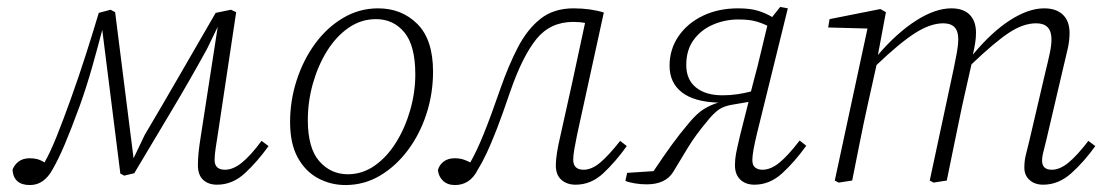

<svg xmlns="http://www.w3.org/2000/svg" viewBox="-20 -519 3178 552"><path d="M66 13Q19 13 16 -31Q21 -45 33.5 -54.5Q46 -64 65 -64Q75 -64 85 -62Q95 -60 108 -52Q125 -82 143 -127Q161 -172 183 -233Q206 -297 226.5 -361Q247 -425 264 -482L298 -491L311 -484L364 -64L396 -131Q447 -217 498 -305.5Q549 -394 600 -482L644 -491L659 -484L607 -138Q603 -113 600 -93Q597 -73 597 -59Q597 -31 627 -31Q650 -31 675 -51Q700 -71 732 -114L752 -99Q719 -53 683.5 -20.5Q648 12 604 12Q579 12 564 -2Q549 -16 549 -44Q549 -62 551 -81.5Q553 -101 558 -132L606 -442L575 -378Q525 -287 472 -198.5Q419 -110 366 -21L337 -14L326 -20L274 -433Q261 -383 245 -326.5Q229 -270 209 -214Q184 -146 166 -103.5Q148 -61 130 -30Q119 -10 103 1.5Q87 13 66 13Z M973 13Q931 13 894.5 -6.5Q858 -26 836 -66Q814 -106 814 -168Q814 -230 833 -288.5Q852 -347 886 -393.5Q920 -440 966.5 -467.5Q1013 -495 1067 -495Q1135 -495 1180 -450Q1225 -405 1225 -313Q1225 -250 1206 -191.5Q1187 -133 1152.5 -87Q1118 -41 1072.5 -14Q1027 13 973 13ZM980 -18Q1022 -18 1057.5 -43Q1093 -68 1119 -110Q1145 -152 1159.5 -203Q1174 -254 1174 -305Q1174 -388 1142.5 -426Q1111 -464 1061 -464Q1018 -464 982 -439Q946 -414 920 -372Q894 -330 879.5 -278.5Q865 -227 865 -174Q865 -93 898 -55.5Q931 -18 980 -18Z M1288 13Q1267 13 1254 1Q1241 -11 1239 -30Q1243 -45 1255.5 -54.5Q1268 -64 1287 -64Q1301 -64 1312 -60.5Q1323 -57 1332 -52Q1350 -83 1370.5 -133.5Q1391 -184 1419 -265Q1442 -331 1469 -383Q1496 -435 1534 -465Q1572 -495 1629 -495Q1677 -495 1716 -483L1639 -131Q1635 -110 1631.5 -91.5Q1628 -73 1628 -60Q1628 -31 1658 -31Q1681 -31 1705.5 -51.5Q1730 -72 1763 -114L1782 -99Q1749 -53 1714 -20.5Q1679 12 1635 12Q1610 12 1594 -2Q1578 -16 1578 -44Q1578 -73 1591 -128L1625 -281L1662 -453Q1647 -456 1628 -456Q1562 -456 1522 -406.5Q1482 -357 1447 -256Q1425 -191 1408.5 -148.5Q1392 -106 1379 -78.5Q1366 -51 1353 -30Q1331 13 1288 13Z M1953 -332Q1953 -290 1981 -267.5Q2009 -245 2057 -245Q2079 -245 2099.5 -248Q2120 -251 2139 -256L2147 -287Q2158 -327 2167 -366Q2176 -405 2186 -445Q2170 -453 2151.5 -458Q2133 -463 2103 -463Q2064 -463 2029.5 -448Q1995 -433 1974 -404Q1953 -375 1953 -332ZM1778 1 1783 -22 1859 -27Q1887 -69 1910.5 -101.5Q1934 -134 1962 -167Q1984 -193 2003 -205Q2022 -217 2045 -224Q1976 -226 1940.5 -253.5Q1905 -281 1905 -330Q1905 -377 1930.5 -414.5Q1956 -452 2000.5 -473.5Q2045 -495 2102 -495Q2137 -495 2159.5 -488Q2182 -481 2200 -470L2223 -499L2245 -495L2157 -138Q2143 -81 2143 -59Q2143 -44 2151 -37.5Q2159 -31 2172 -31Q2196 -31 2221 -51.5Q2246 -72 2279 -115L2298 -100Q2265 -54 2229 -21Q2193 12 2149 12Q2124 12 2108.5 -2.5Q2093 -17 2093 -44Q2093 -61 2096 -77Q2099 -93 2108 -131L2132 -226L2091 -219Q2062 -215 2046 -203.5Q2030 -192 2012 -169Q1980 -131 1958 -95Q1936 -59 1915 -24Q1893 11 1839 11Q1821 11 1804 8Q1787 5 1778 1Z M2979 12Q2955 12 2940 -1.5Q2925 -15 2925 -37Q2925 -56 2929 -72.5Q2933 -89 2939 -113L2986 -314Q2993 -342 2998 -365.5Q3003 -389 3003 -406Q3003 -452 2959 -452Q2922 -452 2881 -425Q2840 -398 2773 -334L2746 -214Q2735 -161 2724 -107.5Q2713 -54 2702 0L2664 6L2653 0L2722 -322Q2727 -346 2731 -368Q2735 -390 2735 -407Q2735 -452 2692 -452Q2655 -452 2611 -424Q2567 -396 2500 -332L2474 -215Q2462 -161 2451.5 -107.5Q2441 -54 2430 0L2391 6L2380 0L2474 -437L2361 -440L2365 -464L2511 -493L2527 -484L2504 -361Q2559 -425 2614 -460Q2669 -495 2715 -495Q2750 -495 2768 -476.5Q2786 -458 2786 -425Q2786 -410 2783.5 -394.5Q2781 -379 2777 -362Q2831 -427 2884 -461Q2937 -495 2982 -495Q3017 -495 3036 -476.5Q3055 -458 3055 -424Q3055 -402 3049.5 -378Q3044 -354 3037 -325L2989 -120Q2985 -102 2980.5 -85.5Q2976 -69 2976 -57Q2976 -31 3004 -31Q3027 -31 3052 -51.5Q3077 -72 3109 -114L3129 -99Q3096 -53 3059.5 -20.5Q3023 12 2979 12Z"/></svg>

Font: Source Serif 4 SmText Light
Style: Italic
Weight: 300
Italic angle: -12°
Designer: Frank Grießhammer
Foundry: Adobe
Version: Version 4.005;hotconv 1.1.0;makeotfexe 2.6.0